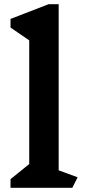

<svg xmlns="http://www.w3.org/2000/svg" viewBox="-20 -893 417 913"><path d="M324 0H30V-41L119 -113V-701L30 -762V-803L211 -873H259V-83L349 -50Z"/></svg>

Font: Inknut Antiqua SemiBold
Style: Regular
Weight: 600
Designer: Claus Eggers Sørensen
Foundry: Claus Eggers Sørensen
Version: Version 1.003; ttfautohint (v1.8.2) -l 8 -r 50 -G 200 -x 14 